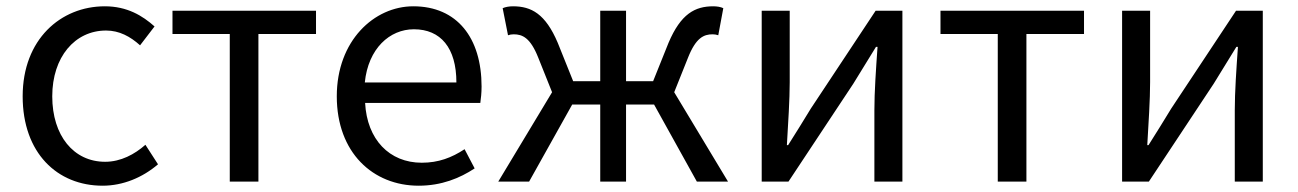

<svg xmlns="http://www.w3.org/2000/svg" viewBox="-20 -577 4124 610"><path d="M306 13C371 13 433 -13 482 -55L442 -117C408 -87 364 -63 314 -63C214 -63 146 -146 146 -271C146 -396 218 -480 317 -480C359 -480 394 -461 425 -433L471 -493C433 -527 384 -557 313 -557C173 -557 52 -452 52 -271C52 -91 162 13 306 13Z M710 0H801V-469H984V-543H528V-469H710Z M1310 13C1383 13 1441 -11 1488 -42L1456 -103C1415 -76 1373 -60 1320 -60C1217 -60 1146 -134 1140 -250H1506C1508 -264 1510 -282 1510 -302C1510 -457 1432 -557 1293 -557C1169 -557 1050 -448 1050 -271C1050 -92 1165 13 1310 13ZM1139 -315C1150 -423 1218 -484 1295 -484C1380 -484 1430 -425 1430 -315Z M1563 0H1661L1798 -245H1887V0H1969V-245H2058L2194 0H2293L2122 -284L2166 -394C2191 -457 2216 -468 2244 -468C2252 -468 2255 -467 2262 -465L2278 -551C2270 -555 2258 -557 2246 -557C2188 -557 2143 -533 2104 -441L2055 -319H1969V-543H1887V-319H1801L1752 -441C1713 -533 1668 -557 1610 -557C1598 -557 1586 -555 1577 -551L1594 -465C1601 -467 1604 -468 1612 -468C1640 -468 1665 -457 1690 -394L1734 -284Z M2400 0H2485L2691 -311C2711 -344 2742 -394 2763 -428H2768C2763 -357 2758 -285 2758 -227V0H2847V-543H2762L2556 -232C2536 -199 2505 -149 2484 -116H2480C2484 -186 2489 -259 2489 -316V-543H2400Z M3150 0H3241V-469H3424V-543H2968V-469H3150Z M3545 0H3630L3836 -311C3856 -344 3887 -394 3908 -428H3913C3908 -357 3903 -285 3903 -227V0H3992V-543H3907L3701 -232C3681 -199 3650 -149 3629 -116H3625C3629 -186 3634 -259 3634 -316V-543H3545Z"/></svg>

Font: Source Han Sans JP
Style: Regular
Weight: 400
Designer: Ryoko NISHIZUKA 西塚涼子 (kana, bopomofo & ideographs); Paul D. Hunt (Latin, Greek & Cyrillic); Sandoll Communications 산돌커뮤니
Foundry: Adobe
Version: Version 2.004;hotconv 1.0.118;makeotfexe 2.5.65603